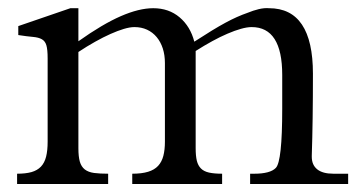

<svg xmlns="http://www.w3.org/2000/svg" viewBox="-20 -462 895 482"><path d="M854 0H607.9V-25.9H619.1Q637.7 -25.9 651.6 -29.5Q665.5 -33.2 672.4 -40.5Q688.5 -56.6 688.5 -189V-273.9Q688.5 -394 611.8 -394Q600.1 -394 584.7 -389.6Q569.3 -385.3 551 -377.4Q532.7 -369.6 512.7 -358.6Q492.7 -347.7 471.2 -334V-89.8Q471.2 -70.8 474.1 -58.6Q477.1 -46.4 484.4 -39.1Q491.7 -31.7 504.6 -28.8Q517.6 -25.9 537.6 -25.9V0H312V-25.9Q335.9 -25.9 351.8 -30.8Q367.7 -35.6 377 -45.7Q386.2 -55.7 390.1 -70.8Q394 -85.9 394 -106V-303.7Q394 -323.7 388.7 -340.3Q383.3 -356.9 373.3 -368.9Q363.3 -380.9 349.1 -387.5Q335 -394 317.4 -394Q306.2 -394 290.8 -389.4Q275.4 -384.8 257.3 -376.7Q239.3 -368.7 218.8 -357.2Q198.2 -345.7 176.8 -331.5V-89.8Q176.8 -68.8 180.4 -56.2Q184.1 -43.5 192.9 -36.6Q201.7 -29.8 216.1 -27.8Q230.5 -25.9 251.5 -25.9V0H22.9V-25.9Q44.4 -25.9 59.1 -30Q73.7 -34.2 82.8 -43.7Q91.8 -53.2 95.7 -68.6Q99.6 -84 99.6 -106V-315.4Q99.6 -337.9 96.4 -348.4Q93.3 -358.9 85 -363.5Q76.7 -368.2 62.3 -369.4Q47.9 -370.6 25.9 -374V-396.5L156.7 -441.4H176.8V-358.4Q237.3 -401.4 283.2 -421.4Q329.1 -441.4 364.7 -441.4Q403.8 -441.4 430.9 -418.5Q458 -395.5 467.8 -357.4Q492.7 -373.5 511.5 -385Q530.3 -396.5 545.7 -404.8Q561 -413.1 574.7 -419.2Q588.4 -425.3 602.5 -430.2Q615.2 -435.5 629.4 -439Q643.6 -442.4 655.3 -441.4Q765.6 -441.4 765.6 -276.9Q765.6 -157.2 762.7 -71.3V-68.4Q762.7 -47.9 776.4 -36.9Q790 -25.9 816.9 -25.9H854Z"/></svg>

Font: XB Niloofar
Style: Regular
Weight: 400
Designer: Behnam
Foundry: Irmug
Version: Version 7.201 2008